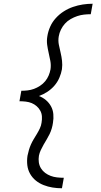

<svg xmlns="http://www.w3.org/2000/svg" viewBox="-20 -853 540 1026"><path d="M311 153Q285 153 260.5 149Q236 145 213 136Q190 127 171.5 112Q153 97 141 76Q129 55 126 30Q123 5 127 -21Q130 -36 134.5 -51.5Q139 -67 145.5 -81.5Q152 -96 160.5 -110Q169 -124 177.5 -138Q186 -152 193 -167Q200 -182 202 -197Q205 -214 204 -230.5Q203 -247 195.5 -261Q188 -275 176 -285.5Q164 -296 149.5 -302Q135 -308 118 -310Q101 -312 84 -312L94 -368Q111 -368 128 -370Q145 -372 161.5 -378Q178 -384 194 -394.5Q210 -405 221.5 -419Q233 -433 240 -449.5Q247 -466 250 -483Q253 -506 249 -527.5Q245 -549 240 -570.5Q235 -592 232 -614Q229 -636 233 -659Q237 -685 248 -710Q259 -735 278 -756Q297 -777 320.5 -792Q344 -807 370 -816Q396 -825 422.5 -829Q449 -833 475 -833L465 -777Q447 -777 429 -775Q411 -773 393 -767Q375 -761 357.5 -751Q340 -741 327 -726.5Q314 -712 305.5 -694.5Q297 -677 294 -659Q290 -636 294.5 -614Q299 -592 304 -571Q309 -550 311.5 -528Q314 -506 311 -483Q307 -460 297 -437Q287 -414 270.5 -395Q254 -376 232.5 -362Q211 -348 188 -340Q209 -332 225.5 -318Q242 -304 252.5 -285Q263 -266 265 -243Q267 -220 263 -197Q261 -182 256.5 -166.5Q252 -151 245 -136.5Q238 -122 229.5 -108Q221 -94 213 -80Q205 -66 198 -51Q191 -36 188 -21Q185 -3 187.5 14.5Q190 32 199 46.5Q208 61 221.5 71Q235 81 251 87Q267 93 285 95Q303 97 321 97Z"/></svg>

Font: Iosevka Curly Slab Light
Style: Italic
Weight: 300
Italic angle: -9°
Monospace: yes
Designer: Belleve Invis
Foundry: Belleve Invis
Version: Version 22.1.2; ttfautohint (v1.8.4)